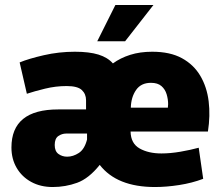

<svg xmlns="http://www.w3.org/2000/svg" viewBox="-20 -740 889 772"><path d="M192 12Q143 12 105.5 -8.5Q68 -29 47 -65Q26 -101 26 -147Q26 -300 214 -300H326V-337Q326 -362 309 -378Q292 -394 248 -394Q204 -394 161 -383.5Q118 -373 88 -363L59 -489Q95 -504 156 -518Q217 -532 281 -532Q339 -532 376 -520.5Q413 -509 434 -485Q464 -507 503.5 -519.5Q543 -532 592 -532Q664 -532 711.5 -506Q759 -480 785.5 -435Q812 -390 819 -332.5Q826 -275 816 -211H505Q506 -163 541.5 -143Q577 -123 629 -123Q665 -123 705.5 -130Q746 -137 779 -146L797 -21Q752 -4 700.5 4Q649 12 603 12Q450 12 381 -77Q337 -22 290 -5Q243 12 192 12ZM587 -407Q547 -407 527 -378Q507 -349 506 -307H655Q655 -312 655.5 -315Q656 -318 656 -321Q656 -341 650 -361Q644 -381 629 -394Q614 -407 587 -407ZM250 -110Q274 -110 297 -125Q320 -140 330 -179V-203H246Q229 -203 214.5 -193Q200 -183 200 -157Q200 -132 215 -121Q230 -110 250 -110ZM371 -574 444 -720H597L483 -574Z"/></svg>

Font: Murecho ExtraBold
Style: Regular
Weight: 800
Designer: Neil Summerour
Foundry: Positype
Version: Version 1.010; ttfautohint (v1.8.3)